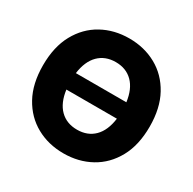

<svg xmlns="http://www.w3.org/2000/svg" viewBox="-163 -904 1086 1082"><g transform="rotate(30 380.0 -363.5)"><path d="M380.4 9.8Q282.2 9.8 203.6 -33.7Q125 -77.1 79.1 -160.4Q33.2 -243.7 33.2 -363.3Q33.2 -483.4 79.1 -566.9Q125 -650.4 203.6 -693.8Q282.2 -737.3 380.4 -737.3Q478 -737.3 556.6 -693.8Q635.3 -650.4 681.2 -566.9Q727.1 -483.4 727.1 -363.3Q727.1 -243.2 681.2 -159.9Q635.3 -76.7 556.6 -33.4Q478 9.8 380.4 9.8ZM380.4 -583.5Q312.5 -583.5 269.5 -540.8Q226.6 -498 215.8 -417H544.4Q533.7 -498 491 -540.8Q448.2 -583.5 380.4 -583.5ZM380.4 -144Q448.2 -144 491 -186.5Q533.7 -229 544.4 -310.1H215.8Q226.6 -229 269.3 -186.5Q312 -144 380.4 -144Z"/></g></svg>

Font: Inter Tight ExtraBold
Style: Regular
Weight: 800
Designer: Rasmus Andersson
Foundry: rsms
Version: Version 3.004; ttfautohint (v1.8.4.7-5d5b)